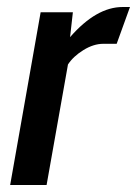

<svg xmlns="http://www.w3.org/2000/svg" viewBox="-20 -528 391 548"><path d="M96 -493H188L180 -422Q255 -508 330 -508H351L313 -403H275Q247 -403 218 -385Q189 -367 174 -344L113 0H9Z"/></svg>

Font: Cabin Medium
Style: Italic
Weight: 500
Italic angle: -7°
Designer: Pablo Impallari
Foundry: Pablo Impallari. http://www.impallari.com Igino Marini. http://www.ikern.com
Version: Version 2.200